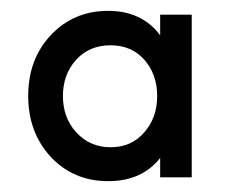

<svg xmlns="http://www.w3.org/2000/svg" viewBox="-20 -727 415 354"><path d="M275.3 -700V-662Q241.5 -707 179.5 -707Q115.5 -707 73.3 -661.8Q32 -617.7 32 -550Q32 -483.2 73.3 -438Q115.5 -393 179.5 -393Q241.8 -393 275.3 -435.8V-400H333.5V-700ZM183.7 -643.5Q222.7 -643.5 246.2 -616.7Q269.8 -589.7 269.8 -550Q269.8 -510.2 246.2 -483.3Q222.7 -455.5 183.7 -455.5Q145.7 -455.5 120.3 -483.3Q96 -510.2 96 -550Q96 -589.7 120.3 -616.7Q144.8 -643.5 183.7 -643.5Z"/></svg>

Font: Unageo Variable
Style: Regular
Weight: 300
Designer: Richard Sepsi
Foundry: Richard Sepsi
Version: Version 2.200